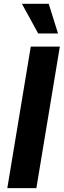

<svg xmlns="http://www.w3.org/2000/svg" viewBox="-20 -967 328 987"><path d="M287.6 -727.5 167 0H17.6L138.2 -727.5ZM176.3 -794.9 92.8 -947.3H230.5L278.3 -794.9Z"/></svg>

Font: Inter 20pt
Style: Bold Italic
Weight: 700
Italic angle: -9.3988°
Version: Version 4.001;git-66647c0bb